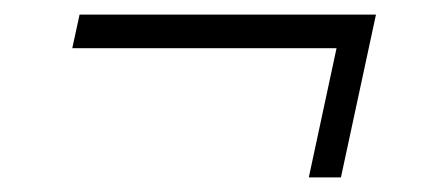

<svg xmlns="http://www.w3.org/2000/svg" viewBox="-20 -374 594 263"><path d="M495 -354 447 -131H403L441 -308H79L89 -354Z"/></svg>

Font: Raleway Thin Light
Style: Italic
Weight: 300
Italic angle: -12°
Version: Version 4.026